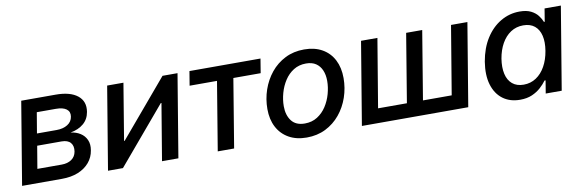

<svg xmlns="http://www.w3.org/2000/svg" viewBox="-44 -878 3717 1224"><g transform="rotate(-10 1814.5 -266.0)"><path d="M23.4 0 112.3 -535.6H335.4Q428.7 -535.6 476.3 -497.6Q523.9 -459.5 512.7 -392.6Q504.9 -346.2 471.9 -318.4Q439 -290.5 387.2 -281.2Q422.4 -276.9 449 -260Q475.6 -243.2 488.5 -214.6Q501.5 -186 494.6 -147Q487.8 -103 459.7 -69.8Q431.6 -36.6 386.5 -18.3Q341.3 0 281.7 0ZM138.2 -89.8H295.9Q334 -89.8 359.4 -107.2Q384.8 -124.5 390.6 -157.2Q396.5 -193.4 378.4 -214.4Q360.4 -235.4 320.3 -235.4H162.6ZM174.8 -312.5H301.3Q344.7 -312.5 373.3 -330.6Q401.9 -348.6 406.7 -381.3Q411.6 -412.6 388.9 -429.4Q366.2 -446.3 320.8 -446.3H197.3Z M1035.2 0H929.2L990.2 -366.2H985.8L676.3 0H579.6L668.5 -535.6H773.9L713.4 -169.4H717.3L1026.9 -535.6H1124Z M1290 0 1363.3 -443.4H1186L1201.2 -535.6H1661.1L1646 -443.4H1469.2L1396 0Z M1864.7 11.7Q1797.4 11.7 1748.8 -16.1Q1700.2 -43.9 1674.3 -93.8Q1648.4 -143.6 1648.4 -210.4Q1648.4 -274.9 1668.9 -334.7Q1689.5 -394.5 1728 -441.9Q1766.6 -489.3 1821.3 -516.8Q1876 -544.4 1944.3 -544.4Q2012.2 -544.4 2060.8 -516.8Q2109.4 -489.3 2135.3 -439Q2161.1 -388.7 2161.1 -321.3Q2161.1 -256.8 2140.6 -197Q2120.1 -137.2 2081.3 -90.1Q2042.5 -43 1987.8 -15.6Q1933.1 11.7 1864.7 11.7ZM1868.2 -78.6Q1914.6 -78.6 1949.5 -100.8Q1984.4 -123 2007.8 -158.9Q2031.2 -194.8 2043.2 -237.8Q2055.2 -280.8 2055.2 -321.8Q2055.2 -360.8 2042.5 -390.6Q2029.8 -420.4 2004.6 -437.3Q1979.5 -454.1 1940.9 -454.1Q1895 -454.1 1860.1 -432.1Q1825.2 -410.2 1801.8 -374Q1778.3 -337.9 1766.4 -294.9Q1754.4 -252 1754.4 -210Q1754.4 -151.9 1782.5 -115.2Q1810.5 -78.6 1868.2 -78.6Z M2312 -535.6H2418L2344.2 -92.8H2530.8L2604 -535.6H2708L2634.8 -92.8H2820.8L2894.5 -535.6H3000.5L2911.6 0H2223.1Z M3246.6 10.7Q3180.2 10.7 3134.8 -23.4Q3089.4 -57.6 3070.8 -119.9Q3052.2 -182.1 3065.9 -267.6Q3080.6 -353.5 3119.9 -415.3Q3159.2 -477.1 3216.1 -510.5Q3272.9 -543.9 3338.9 -543.9Q3383.8 -543.9 3412.4 -529.5Q3440.9 -515.1 3457 -493.9Q3473.1 -472.7 3481.4 -451.7H3486.3L3500 -535.6H3605.5L3516.6 0H3413.1L3426.8 -83H3419.9Q3404.3 -61 3380.6 -39.6Q3356.9 -18.1 3324 -3.7Q3291 10.7 3246.6 10.7ZM3285.2 -80.1Q3330.6 -80.1 3366.2 -103.8Q3401.9 -127.4 3425.5 -169.7Q3449.2 -211.9 3458.5 -268.1Q3467.8 -324.2 3458 -365.7Q3448.2 -407.2 3420.2 -430.2Q3392.1 -453.1 3346.7 -453.1Q3301.3 -453.1 3265.6 -429.7Q3230 -406.2 3206.5 -364.5Q3183.1 -322.8 3173.8 -268.1Q3165 -212.4 3174.6 -169.9Q3184.1 -127.4 3212.2 -103.8Q3240.2 -80.1 3285.2 -80.1Z"/></g></svg>

Font: Inter 20pt Medium
Style: Italic
Weight: 500
Italic angle: -9.3988°
Version: Version 4.001;git-66647c0bb